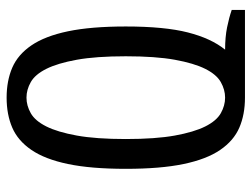

<svg xmlns="http://www.w3.org/2000/svg" viewBox="-110 -640 760 580"><g transform="rotate(-90 270.0 -350.0)"><path d="M265 -710Q316 -710 355.5 -693Q395 -676 423 -635Q451 -594 465.5 -524.5Q480 -455 480 -350Q480 -233 462 -162.5Q444 -92 410 -50Q448 -50 477.5 -44Q507 -38 530 -30V10H265Q214 10 174.5 -7Q135 -24 107 -65Q79 -106 64.5 -175.5Q50 -245 50 -350Q50 -455 64.5 -524.5Q79 -594 107 -635Q135 -676 174.5 -693Q214 -710 265 -710ZM265 -50Q289 -50 312 -63Q335 -76 352 -110Q369 -144 379.5 -202Q390 -260 390 -350Q390 -440 379.5 -498Q369 -556 352 -590Q335 -624 312 -637Q289 -650 265 -650Q241 -650 218 -637Q195 -624 178 -590Q161 -556 150.5 -498Q140 -440 140 -350Q140 -260 150.5 -202Q161 -144 178 -110Q195 -76 218 -63Q241 -50 265 -50Z"/></g></svg>

Font: Cuprum
Style: Regular
Weight: 400
Designer: Jovanny Lemonad
Foundry: Jovanny Lemonad
Version: Version 1.002